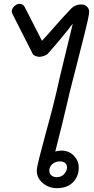

<svg xmlns="http://www.w3.org/2000/svg" viewBox="-20 -975 487 997"><path d="M389 -106Q389 -58 358.5 -28Q328 2 276 2Q233 2 202 -24.5Q171 -51 171 -88Q171 -105 185 -159.5Q199 -214 216 -277Q255 -418 271 -488Q290 -575 322 -704L358 -852Q295 -771 230 -698Q223 -690 209.5 -685Q196 -680 185 -680Q174 -680 163.5 -684.5Q153 -689 150 -695L46 -900Q41 -909 41 -916Q41 -929 53.5 -942Q66 -955 83 -955Q99 -955 108 -939L198 -763L220 -787Q309 -889 350 -931Q371 -952 403 -952Q419 -952 431 -941Q443 -930 443 -913Q443 -893 415 -783.5Q387 -674 381 -649L353 -540Q339 -486 328 -436Q308 -349 267 -188Q282 -193 299 -193Q338 -193 363.5 -166.5Q389 -140 389 -106ZM328 -106Q328 -120 318 -128.5Q308 -137 291 -137Q269 -137 252.5 -123.5Q236 -110 236 -88Q236 -74 246.5 -64.5Q257 -55 275 -55Q298 -55 313 -71Q328 -87 328 -106Z"/></svg>

Font: Mali
Style: Italic
Weight: 400
Italic angle: -10°
Version: Version 1.000; ttfautohint (v1.6)